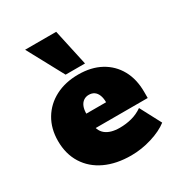

<svg xmlns="http://www.w3.org/2000/svg" viewBox="-154 -727 783 840"><g transform="rotate(-30 237.5 -306.5)"><path d="M267 10Q192 10 136.5 -16Q81 -42 50.5 -90.5Q20 -139 20 -205Q20 -267 48 -314Q76 -361 126 -387Q176 -413 242 -413Q307 -413 354.5 -387Q402 -361 428 -314Q454 -267 454 -203V-172H109V-247H287Q287 -268 281 -283Q275 -298 264 -305.5Q253 -313 237 -313Q222 -313 210.5 -305Q199 -297 193 -282Q187 -267 187 -244V-203Q187 -161 212 -140.5Q237 -120 284 -120Q315 -120 344 -127.5Q373 -135 399 -153L455 -47Q423 -22 371 -6Q319 10 267 10ZM194 -440 95 -623H252L292 -440Z"/></g></svg>

Font: Rokkitt Black
Style: Regular
Weight: 900
Designer: Vernon Adams
Foundry: Vernon Adams
Version: Version 3.103